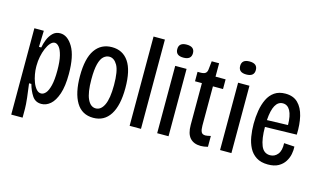

<svg xmlns="http://www.w3.org/2000/svg" viewBox="-97 -1005 2426 1454"><g transform="rotate(15 1116.0 -278.0)"><path d="M63 150V-527H137L133 -400H151Q156 -430 169 -462.5Q182 -495 205 -518Q228 -541 263 -541Q321 -541 363 -470.5Q405 -400 405 -260Q405 -164 384.5 -103.5Q364 -43 331.5 -15Q299 13 261 13Q214 13 189 -25Q164 -63 150 -114H132Q140 -58 146 -4Q152 50 152 80V150ZM239 -63Q258 -63 275 -82Q292 -101 303 -145Q314 -189 314 -262Q314 -335 303 -378.5Q292 -422 275.5 -441.5Q259 -461 242 -461Q224 -461 207.5 -442.5Q191 -424 178.5 -394Q166 -364 159 -329Q152 -294 152 -260V-247Q152 -222 157.5 -190.5Q163 -159 174 -130Q185 -101 201.5 -82Q218 -63 239 -63Z M668 13Q579 13 534.5 -61Q490 -135 490 -267Q490 -406 537 -473.5Q584 -541 669 -541Q754 -541 800 -473.5Q846 -406 846 -268Q846 -131 800 -59Q754 13 668 13ZM668 -61Q709 -61 733 -111.5Q757 -162 757 -267Q757 -377 731.5 -421.5Q706 -466 668 -466Q644 -466 623.5 -448Q603 -430 591.5 -386.5Q580 -343 580 -266Q580 -162 603.5 -111.5Q627 -61 668 -61Z M951 0V-700H1040V0Z M1167 0V-528H1256V0ZM1210 -604Q1149 -604 1149 -655Q1149 -706 1210 -706Q1272 -706 1272 -655Q1272 -604 1210 -604Z M1510 8Q1455 8 1425.5 -24.5Q1396 -57 1396 -126V-454H1342V-528H1364Q1392 -528 1404 -537.5Q1416 -547 1418 -568L1425 -633H1483V-528H1562V-452H1483V-144Q1483 -112 1491 -95Q1499 -78 1524 -78Q1535 -78 1565 -85V0Q1549 4 1536 6Q1523 8 1510 8Z M1660 0V-528H1749V0ZM1703 -604Q1642 -604 1642 -655Q1642 -706 1703 -706Q1765 -706 1765 -655Q1765 -604 1703 -604Z M2037 12Q1982 12 1946 -11Q1910 -34 1890 -72.5Q1870 -111 1862 -159Q1854 -207 1854 -258Q1854 -312 1862.5 -362.5Q1871 -413 1890.5 -453.5Q1910 -494 1944 -517.5Q1978 -541 2029 -541Q2091 -541 2127.5 -505Q2164 -469 2179 -406.5Q2194 -344 2191 -263L1943 -257Q1943 -164 1964 -112Q1985 -60 2035 -60Q2071 -60 2094.5 -89Q2118 -118 2115 -176L2197 -171Q2199 -144 2193 -112.5Q2187 -81 2169 -52.5Q2151 -24 2119 -6Q2087 12 2037 12ZM2029 -465Q1954 -465 1944 -311L2108 -316Q2107 -390 2086.5 -427.5Q2066 -465 2029 -465Z"/></g></svg>

Font: Bricolage Grotesque 10pt Condensed
Style: Regular
Weight: 400
Width: 3
Designer: Mathieu Triay
Foundry: Atelier Triay
Version: Version 1.000; ttfautohint (v1.8.4.7-5d5b);gftools[0.9.29]